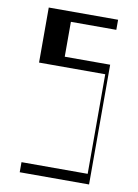

<svg xmlns="http://www.w3.org/2000/svg" viewBox="-88 -842 645 900"><g transform="rotate(10 235.0 -392.0)"><path d="M70 -48H385V-522H70V-784H400V-736H183.8V-570H400V0H70Z"/></g></svg>

Font: Facade Sud
Style: Regular
Weight: 100
Designer: Éléonore Fines
Foundry: Velvetyne Type Foundry
Version: Version 1.001;Glyphs 3.2 (3202)